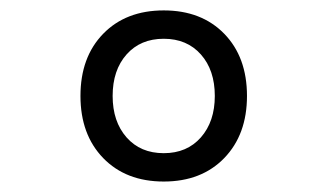

<svg xmlns="http://www.w3.org/2000/svg" viewBox="-20 -723 626 367"><path d="M293 -376Q220.7 -376 177.2 -420.9Q133.8 -465.8 133.8 -539.6Q133.8 -613.8 177.2 -658.4Q220.7 -703.1 293 -703.1Q365.2 -703.1 408.7 -658.4Q452.1 -613.8 452.1 -539.6Q452.1 -465.8 408.7 -420.9Q365.2 -376 293 -376ZM293 -430.2Q337.4 -430.2 364 -460.4Q390.6 -490.7 390.6 -539.6Q390.6 -588.9 364 -618.9Q337.4 -648.9 293 -648.9Q248.5 -648.9 221.9 -618.9Q195.3 -588.9 195.3 -539.6Q195.3 -490.7 221.9 -460.4Q248.5 -430.2 293 -430.2Z"/></svg>

Font: CaskaydiaCove NFP Light
Style: Regular
Weight: 300
Designer: Aaron Bell
Foundry: Saja Typeworks
Version: Version 2111.001; VTT 6.35;Nerd Fonts 3.1.1